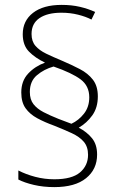

<svg xmlns="http://www.w3.org/2000/svg" viewBox="-20 -780 491 785"><path d="M67 -402Q67 -449 95 -479Q123 -509 164 -524Q124 -543 98.5 -569Q73 -595 73 -640Q73 -695 115 -727.5Q157 -760 232 -760Q273 -760 307 -752Q341 -744 369 -731L354 -700Q331 -712 299 -720Q267 -728 231 -728Q174 -728 141.5 -706Q109 -684 109 -641Q109 -611 125 -592.5Q141 -574 169 -560.5Q197 -547 233 -532Q273 -515 306.5 -497.5Q340 -480 360 -454Q380 -428 380 -386Q380 -340 357.5 -308.5Q335 -277 302 -258Q336 -240 356.5 -214.5Q377 -189 377 -148Q377 -88 332 -51.5Q287 -15 202 -15Q157 -15 118.5 -24Q80 -33 55 -46V-83Q86 -67 124 -57Q162 -47 202 -47Q274 -47 307 -75Q340 -103 340 -147Q340 -180 322.5 -200.5Q305 -221 273.5 -235.5Q242 -250 202 -266Q163 -280 132.5 -296.5Q102 -313 84.5 -337.5Q67 -362 67 -402ZM102 -404Q102 -373 117 -354Q132 -335 158 -321.5Q184 -308 219 -294L272 -274Q302 -288 323.5 -315.5Q345 -343 345 -382Q345 -429 309.5 -455.5Q274 -482 199 -508Q160 -497 131 -472.5Q102 -448 102 -404Z"/></svg>

Font: Noto Sans Tamil SemiCondensed ExtraLight
Style: Regular
Weight: 200
Width: 4
Designer: Jelle Bosma - Monotype Design Team
Foundry: Monotype Imaging Inc.
Version: Version 2.004; ttfautohint (v1.8.4.7-5d5b)